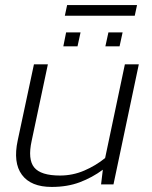

<svg xmlns="http://www.w3.org/2000/svg" viewBox="-20 -728 600 758"><path d="M236 -666 245 -708H521L512 -666ZM230 -545 241 -600H298L286 -545ZM396 -545 408 -600H464L452 -545ZM184 10Q102 10 66.5 -38Q31 -86 50 -174L114 -474H169L105 -172Q89 -99 115 -67Q141 -35 217 -35Q267 -35 312.5 -54.5Q358 -74 395 -104L473 -474H528L428 0H379L386 -58Q344 -27 295 -8.5Q246 10 184 10Z"/></svg>

Font: Kanit ExtraLight
Style: Italic
Weight: 275
Italic angle: -12°
Designer: Katatrad Team
Foundry: CadsonDemak
Version: Version 2.000; ttfautohint (v1.8.3)